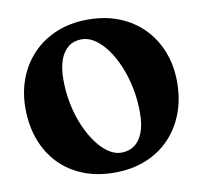

<svg xmlns="http://www.w3.org/2000/svg" viewBox="-81 -806 963 912"><g transform="rotate(-10 400.5 -350.0)"><path d="M400.2 -718.8Q483.6 -718.8 551.1 -691.5Q618.7 -664.2 666.7 -615Q714.7 -565.8 740.5 -499Q766.4 -432.3 766.4 -353.4Q766.4 -271.9 740.8 -203.7Q715.2 -135.5 667.3 -85.5Q619.4 -35.5 551.9 -8.1Q484.4 19.4 400.6 19.4Q316 19.4 248.5 -7.8Q180.9 -34.9 133.2 -84.9Q85.5 -134.9 60.3 -203.5Q35 -272.1 35 -355Q35 -430.8 59.9 -496.8Q84.8 -562.7 132.2 -612.5Q179.6 -662.3 247.3 -690.5Q315 -718.8 400.2 -718.8ZM567.4 -241.6Q567.4 -302 555.9 -359.2Q544.3 -416.3 523.8 -465.7Q503.3 -515.1 476.4 -552.3Q449.5 -589.4 418.3 -610.5Q387.1 -631.6 354.8 -631.6Q316.9 -631.6 290.3 -611.1Q263.8 -590.6 250 -551.7Q236.2 -512.8 236.2 -458Q236.2 -396.2 248.1 -338.5Q260 -280.9 281 -231.7Q302.1 -182.6 329.1 -146Q356.1 -109.4 386.6 -88.9Q417.2 -68.4 447.8 -68.4Q484.2 -68.4 511.1 -87.4Q538 -106.4 552.7 -144.9Q567.4 -183.3 567.4 -241.6Z"/></g></svg>

Font: Fraunces SuperSoft
Style: Regular
Weight: 900
Version: Version 1.000;[b76b70a41]